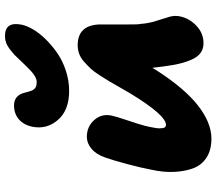

<svg xmlns="http://www.w3.org/2000/svg" viewBox="-68 -812 854 757"><g transform="rotate(-90 358.5 -434.0)"><path d="M377.9 -587.9Q302.2 -587.9 263.9 -631.8Q225.6 -675.8 236.8 -732.9Q244.1 -767.6 266.4 -786.4Q288.6 -805.2 320.8 -805.2Q360.4 -805.2 371.1 -763.2Q372.1 -759.8 374.5 -750.2Q377 -740.7 378.7 -736.6Q380.4 -732.4 384.5 -726.6Q388.7 -720.7 395.8 -718.3Q402.8 -715.8 413.1 -715.8Q427.7 -715.8 444.8 -728.8Q461.9 -741.7 488 -769.8Q514.2 -797.9 521 -804.2Q543 -823.7 558.8 -832.3Q574.7 -840.8 595.2 -840.8Q652.3 -840.8 639.2 -774.9Q634.8 -754.4 620.4 -729.7Q606 -705.1 581.5 -680.2Q557.1 -655.3 527.1 -634.5Q497.1 -613.8 457.8 -600.8Q418.5 -587.9 377.9 -587.9ZM189.9 -26.9Q145.5 -26.9 115.7 -45.9Q85.9 -64.9 73.5 -97.4Q61 -129.9 58.8 -173.3Q56.6 -216.8 67.9 -266.1Q74.7 -303.2 89.6 -358.9Q104.5 -414.6 115.2 -444.8Q127.4 -481 149.7 -499.5Q171.9 -518.1 196.8 -518.1Q237.3 -518.1 263.2 -489Q289.1 -460 280.8 -420.9Q277.8 -404.8 262.2 -358.6Q246.6 -312.5 240.2 -288.1Q237.3 -276.4 235.8 -268.6Q234.4 -260.7 232.4 -250Q230.5 -239.3 230.5 -232.4Q230.5 -225.6 231.4 -219Q232.4 -212.4 235.6 -209.2Q238.8 -206.1 244.1 -206.1Q282.2 -206.1 367.2 -345.2Q376 -359.9 391.4 -387Q406.7 -414.1 416 -429.7Q425.3 -445.3 439.7 -467.8Q454.1 -490.2 466.3 -503.2Q478.5 -516.1 493.4 -529.3Q508.3 -542.5 524.4 -548.3Q540.5 -554.2 558.1 -554.2Q636.7 -554.2 640.1 -469.2Q640.1 -461.4 639.9 -386Q639.6 -310.5 642.1 -307.1Q644.5 -273.9 654.3 -243.9Q664.1 -213.9 670.2 -192.9Q676.3 -171.9 671.9 -150.9Q664.1 -113.3 634.5 -85.7Q605 -58.1 565.9 -58.1Q543.9 -58.1 527.8 -69.8Q511.7 -81.5 501.5 -105Q491.2 -128.4 485.1 -154.8Q479 -181.2 474.1 -219.2Q473.1 -225.1 471.7 -238.8Q470.2 -252.4 469.2 -259.8Q467.8 -256.8 464.1 -251.5Q460.4 -246.1 459 -243.2Q388.2 -132.8 320.3 -79.8Q252.4 -26.9 189.9 -26.9Z"/></g></svg>

Font: Shantell Sans Irregular Bouncy
Style: Italic
Weight: 800
Italic angle: -11.31°
Designer: Stephen Nixon, Anya Danilova, Shantell Martin
Foundry: Arrow Type
Version: Version 1.006;[9816181b4]